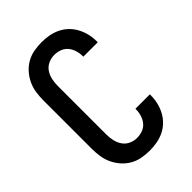

<svg xmlns="http://www.w3.org/2000/svg" viewBox="-221 -838 941 941"><g transform="rotate(-45 250.0 -367.5)"><path d="M247 8Q220 8 193 3Q166 -2 142.5 -15.5Q119 -29 101 -49.5Q83 -70 71.5 -94.5Q60 -119 56 -146Q52 -173 52 -200V-535Q52 -562 56 -589Q60 -616 71.5 -640.5Q83 -665 101 -685.5Q119 -706 142.5 -719.5Q166 -733 193 -738Q220 -743 247 -743Q273 -743 298 -738.5Q323 -734 346 -723Q369 -712 387.5 -694Q406 -676 418 -653.5Q430 -631 436 -606Q442 -581 442 -555V-548H342V-552Q342 -572 336 -591.5Q330 -611 317.5 -626Q305 -641 286 -648Q267 -655 247 -655Q225 -655 205 -645.5Q185 -636 173 -618Q161 -600 156.5 -578.5Q152 -557 152 -535V-200Q152 -178 156.5 -156.5Q161 -135 173 -117Q185 -99 205 -89.5Q225 -80 247 -80Q267 -80 286 -87Q305 -94 317.5 -109Q330 -124 336 -143.5Q342 -163 342 -183V-187H442V-180Q442 -154 436 -129Q430 -104 418 -81.5Q406 -59 387.5 -41Q369 -23 346 -12Q323 -1 298 3.5Q273 8 247 8Z"/></g></svg>

Font: Iosevka Semibold
Style: Regular
Weight: 600
Monospace: yes
Designer: Belleve Invis
Foundry: Belleve Invis
Version: Version 33.2.3; ttfautohint (v1.8.4)